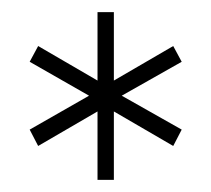

<svg xmlns="http://www.w3.org/2000/svg" viewBox="-20 -742 348 317"><path d="M141 -722H168V-609L266 -666L280 -640L181 -584L280 -528L266 -501L168 -558V-445H141V-558L43 -501L29 -528L127 -584L29 -640L43 -666L141 -609Z"/></svg>

Font: Argentum Sans ExtraLight
Style: Regular
Weight: 275
Designer: Julieta Ulanovsky (Modified by Cristiano Sobral)
Foundry: Julieta Ulanovsky
Version: Version 1.000; ttfautohint (v1.5.65-e2d9)